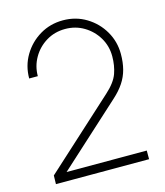

<svg xmlns="http://www.w3.org/2000/svg" viewBox="-110 -819 773 902"><g transform="rotate(-15 276.5 -367.5)"><path d="M50 0 51 -42 388 -349Q434 -390.5 447.5 -428.8Q461 -467 461 -512Q461 -562 436.5 -603Q412 -644 371 -668.5Q330 -693 280 -693Q228.5 -693 187.5 -668Q146.5 -643 122.8 -601.8Q99 -560.5 99 -512H57Q57 -573.5 87.2 -624.2Q117.5 -675 168 -705Q218.5 -735 280 -735Q343 -735 393.5 -704.2Q444 -673.5 473.5 -622.8Q503 -572 503 -512Q503 -471 494.2 -437.5Q485.5 -404 466.2 -375Q447 -346 416 -318L80 -12L68 -42H503V0Z"/></g></svg>

Font: Manrope ExtraLight
Style: Regular
Weight: 200
Designer: Mikhail Sharanda
Foundry: Mikhail Sharanda
Version: Version 4.505